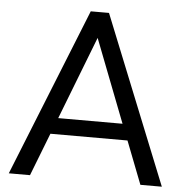

<svg xmlns="http://www.w3.org/2000/svg" viewBox="-52 -769 785 819"><g transform="rotate(5 341.0 -359.5)"><path d="M15.6 0 303.7 -718.8H381.8L670.9 0H579.1L507.8 -183.6H177.7L106.4 0ZM205.1 -252.9H480.5L342.8 -608.4Z"/></g></svg>

Font: Min Sans
Style: Regular
Weight: 400
Designer: Jinseong-Kim, NotoSansCJK, Nunito
Foundry: Jinseong-Kim
Version: Version 1.400;Glyphs 3.1.2 (3151)